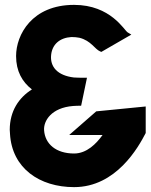

<svg xmlns="http://www.w3.org/2000/svg" viewBox="-20 -745 618 788"><path d="M578 -199V-308L375 -288L264 -191H401C375 -155 336 -115 284 -115C210 -115 165 -154 161 -210C158 -249 191 -303 280 -310C290 -311 302 -311 313 -311L337 -426H325C310 -426 296 -426 283 -427C217 -435 184 -470 190 -521C195 -563 225 -590 273 -593C285 -593 296 -592 306 -590C354 -578 369 -543 391 -534L396 -532L519 -603L504 -612C490 -620 435 -725 284 -725C111 -725 46 -602 46 -515C46 -453 71 -409 111 -378C57 -344 20 -289 20 -212C20 -206 21 -201 21 -197V-196C29 -54 143 23 284 23C457 23 548 -141 578 -199Z"/></svg>

Font: Bluebird
Style: SfBd
Weight: 700
Designer: Jasper
Foundry: Cannot Into Space Fonts
Version: Version 0.98